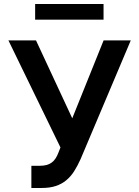

<svg xmlns="http://www.w3.org/2000/svg" viewBox="-20 -929 696 959"><path d="M22 -727.3H159.8L340.9 -338.1L497.5 -727.3H633.2L382.5 -134.2Q367.5 -100.9 350.5 -74Q333.5 -47.2 310.9 -28.6Q288.4 -9.9 258.7 0Q229 9.9 188.6 9.9H136.7V-100.9H178.3Q197.4 -100.9 212 -104.8Q226.6 -108.7 237.9 -116.8Q249.3 -125 257.6 -137.8Q266 -150.6 272.4 -168L282 -192.5ZM155.5 -909.1H497.2V-830.6H155.5Z"/></svg>

Font: Inter P Semi Bold
Style: Regular
Weight: 600
Designer: Rasmus Andersson
Foundry: rsms
Version: Version 3.018;git-588b23468